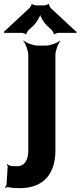

<svg xmlns="http://www.w3.org/2000/svg" viewBox="-74 -765 419 998"><path d="M-35 88 -39 90C-37 92 -34 97 -34 100L-40 193C-41 198 -45 206 -48 209L-46 212C-43 209 -35 207 -30 208C-11 212 5 213 29 213C151 213 214 140 214 17V-478C214 -502 228 -539 240 -552L238 -554C225 -542 188 -528 164 -528H123C99 -528 62 -542 49 -554L47 -552C59 -539 73 -502 73 -478V17C73 63 57 99 14 99C-3 99 -29 99 -35 88ZM320 -602 190 -723C187 -727 179 -740 181 -743L177 -745C175 -741 161 -737 156 -737H114C109 -737 95 -741 93 -744L90 -743C91 -740 83 -727 80 -724L-48 -605C-49 -604 -51 -604 -52 -604L-53 -601C-53 -600 -51 -599 -51 -598C-51 -596 -53 -594 -54 -593L-52 -591C-51 -592 -49 -594 -47 -594H39C44 -594 58 -590 60 -587L64 -588C62 -591 70 -604 73 -607L101 -633C116 -648 137 -681 137 -697H133C133 -681 154 -647 169 -633L196 -608C199 -604 207 -591 205 -588L209 -586C210 -590 225 -594 230 -594H319C320 -594 321 -592 322 -591L325 -594C324 -595 322 -596 322 -597C322 -598 323 -598 324 -599L322 -602Z"/></svg>

Font: Asimov
Style: Edge
Weight: 500
Designer: Google
Version: Version 2.000980: 2014